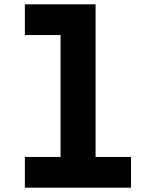

<svg xmlns="http://www.w3.org/2000/svg" viewBox="-20 -868 690 888"><path d="M95 -848H422V-142H586V0H95V-142H260V-706H95Z"/></svg>

Font: Martian Mono SemiCondensed
Style: Bold
Weight: 700
Width: 4
Designer: Roman Shamin
Foundry: Evil Martians
Version: Version 1.000